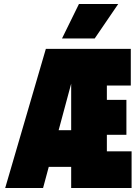

<svg xmlns="http://www.w3.org/2000/svg" viewBox="-20 -943 690 963"><path d="M6 0 210 -698H384L196 0ZM181 -106V-290H355V-106ZM337 0V-698H636V-514H516V-442H614V-267H516V-184H640V0ZM291 -750 376 -923H573L455 -750Z"/></svg>

Font: Azeret Mono Thin Black
Style: Regular
Weight: 900
Version: Version 1.002